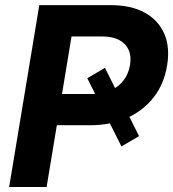

<svg xmlns="http://www.w3.org/2000/svg" viewBox="-20 -748 693 768"><path d="M399.9 -476.6 536.1 -203.6 465.8 -162.1 329.1 -435.1ZM16.6 0 137.2 -727.5H421.9Q504.4 -727.5 558.8 -697.5Q613.3 -667.5 637 -613.3Q660.6 -559.1 648.4 -485.8Q636.7 -413.1 595.2 -359.4Q553.7 -305.7 488.8 -276.4Q423.8 -247.1 341.8 -247.1H144L164.6 -372.1H351.1Q392.1 -372.1 423.3 -386.5Q454.6 -400.9 474.4 -426.8Q494.1 -452.6 500 -487.3Q505.9 -522.9 494.6 -548.3Q483.4 -573.7 456.8 -587.9Q430.2 -602.1 389.2 -602.1H266.1L166.5 0Z"/></svg>

Font: Inter 28pt
Style: Bold Italic
Weight: 700
Italic angle: -9.3988°
Designer: Rasmus Andersson
Foundry: rsms
Version: Version 4.001;git-66647c0bb